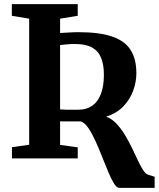

<svg xmlns="http://www.w3.org/2000/svg" viewBox="-20 -763 766 925"><path d="M554.5 142Q542 142 529 120.8Q516 99.5 501.8 65.8Q487.5 32 472.2 -7Q457 -46 440.5 -82.5Q424 -119 406.5 -145Q389 -171 370 -178Q359 -178 345.8 -178Q332.5 -178 318.8 -178Q305 -178 292.2 -178Q279.5 -178 269.5 -178.5V-65L354.5 -53V0H37.5V-54L120.5 -65.5V-673L37 -687V-743H354.5V-687L269.5 -673V-604Q292 -605 314 -606.5Q336 -608 358.5 -608Q461.5 -608 522.5 -586.2Q583.5 -564.5 610.2 -520.8Q637 -477 637 -410.5Q637 -368 621.2 -325.2Q605.5 -282.5 573.2 -249.5Q541 -216.5 491.5 -201Q518.5 -191 540.8 -167.5Q563 -144 581.5 -113.5Q600 -83 615.5 -50.8Q631 -18.5 644.2 9.8Q657.5 38 669.5 56.5Q681.5 75 693 78.5L725 88.5V142ZM359 -234.5Q396.5 -234.5 423.8 -253.2Q451 -272 465.8 -309.5Q480.5 -347 480.5 -403.5Q480.5 -451 467.2 -484Q454 -517 423.8 -534Q393.5 -551 341.5 -551Q320 -551 301.5 -549.2Q283 -547.5 269.5 -546V-236Q280.5 -235 298.5 -234.5Q316.5 -234 333.8 -234.2Q351 -234.5 359 -234.5Z"/></svg>

Font: Merriweather 36pt
Style: Bold
Weight: 700
Designer: Eben Sorkin
Foundry: Eben Sorkin
Version: Version 2.100